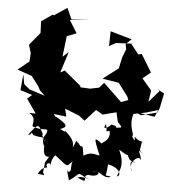

<svg xmlns="http://www.w3.org/2000/svg" viewBox="-65 -1000 1060 1149"><g transform="rotate(5 465.5 -426.0)"><path d="M788 -338 885 -363 896 -392 914 -480 871 -502 889 -496 825 -422 835 -491 777 -559 825 -598 760 -704 740 -699 693 -758 700 -760 602 -756 561 -734 563 -823 692 -786 659 -755 665 -724 645 -672 631 -606 539 -536 638 -520 696 -443 704 -422 662 -406 551 -512 524 -481 471 -470 412 -473 410 -482 310 -565 284 -551 324 -677 289 -646 305 -781 255 -751 361 -793 314 -869 436 -884 323 -873 293 -940 216 -888 209 -892 143 -846 146 -776 83 -700 98 -651 95 -601 28 -546 116 -515 161 -456 172 -434 203 -404 110 -434 75 -463 65 -521 56 -425 128 -402 100 -378 159 -293 119 -294C181 -262 125 -208 158 -213C213 -185 273 -240 211 -143C232 -161 216 -148 158 -163C123 -200 168 -173 124 -161C182 -241 181 -232 212 -175C199 -157 244 -146 226 -132C240 -174 198 -153 228 -100C233 -137 209 -31 262 -43C227 17 247 -33 233 53C247 75 247 69 203 65C230 10 265 27 255 20C238 -5 278 -14 276 10C282 24 263 -17 298 -55C383 10 364 12 408 -31C387 -6 413 40 380 36C376 23 367 3 392 88C476 29 421 35 516 73C456 49 432 71 447 69C524 106 457 51 507 45C568 58 591 10 523 24C578 6 589 64 641 45C595 29 611 67 617 -28C690 -15 704 35 675 39C690 -4 716 -31 676 -121C755 -72 751 -86 697 -167C747 -78 720 -68 779 -51C748 -75 741 -37 764 1C724 -44 803 -110 808 -69C818 -98 754 -178 818 -105C782 -150 783 -169 782 -95C812 -121 799 -216 816 -170C811 -199 809 -161 761 -207C768 -178 760 -181 745 -210C764 -215 717 -261 742 -342L818 -357L889 -379L869 -336L747 -356ZM332 -338 419 -303 454 -276 517 -346 559 -322 640 -343 653 -286C719 -220 621 -291 612 -202C656 -253 659 -260 616 -267C591 -240 561 -232 584 -267C598 -214 579 -222 608 -229C628 -167 547 -148 571 -146C520 -186 515 -186 562 -76C532 -80 510 -95 465 -67C452 -163 455 -93 429 -141C411 -138 430 -187 398 -110C398 -131 403 -154 347 -203C332 -197 323 -215 310 -213C362 -230 353 -245 278 -287C267 -225 307 -235 268 -300L343 -291Z"/></g></svg>

Font: Hussar Lance
Style: Regular
Weight: 700
Foundry: Cannot Into Space Fonts, PlusOne Fonts
Version: Version 2.27